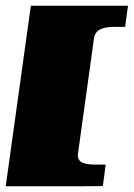

<svg xmlns="http://www.w3.org/2000/svg" viewBox="-29 -554 468 672"><path d="M244 -17Q241 4 255.5 13Q270 22 303 22H341L331 97Q331 97 306 97.5Q281 98 242.5 98Q204 98 160.5 98Q117 98 78.5 98Q40 98 15.5 98Q-9 98 -9 98L79 -534H419L409 -460H371Q338 -460 320.5 -450.5Q303 -441 300 -420Z"/></svg>

Font: Genos Black
Style: Italic
Weight: 900
Italic angle: -8°
Version: Version 1.010